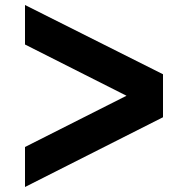

<svg xmlns="http://www.w3.org/2000/svg" viewBox="-20 -774 752 768"><path d="M632 -477V-305L80 -26V-186L486 -391L80 -596V-754Z"/></svg>

Font: Decalotype Black
Style: Regular
Weight: 900
Designer: Alfredo Marco Pradil
Foundry: Alfredo Marco Pradil
Version: Version 1.0